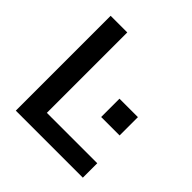

<svg xmlns="http://www.w3.org/2000/svg" viewBox="-189 -888 1045 1045"><g transform="rotate(45 334.0 -365.0)"><path d="M81 0V-730H209V-111H597V0ZM434 -304V-445H576V-304Z"/></g></svg>

Font: M PLUS 1 SemiBold
Style: Regular
Weight: 600
Designer: Coji Morishita
Foundry: UNDERFOREST DESIGN
Version: Version 1.001